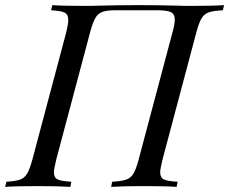

<svg xmlns="http://www.w3.org/2000/svg" viewBox="-52 -728 893 748"><path d="M638 -706Q659 -705 692 -705Q778 -705 821 -708L816 -688Q779 -686 761.5 -680Q744 -674 733.5 -657Q723 -640 713 -602L581 -106Q572 -68 572 -57Q572 -36 586.5 -29Q601 -22 640 -20L636 0Q594 -3 508 -3Q428 -3 381 0L385 -20Q421 -22 439 -28Q457 -34 467.5 -51Q478 -68 488 -106L620 -602Q629 -634 629 -651Q629 -673 614 -680.5Q599 -688 561 -688H397Q364 -688 346.5 -681.5Q329 -675 319 -657Q309 -639 299 -602L167 -106Q158 -68 158 -57Q158 -36 172.5 -29Q187 -22 226 -20L222 0Q176 -3 95 -3Q12 -3 -32 0L-27 -20Q8 -22 25.5 -28Q43 -34 53.5 -51.5Q64 -69 74 -106L206 -602Q214 -636 214 -650Q214 -672 199.5 -679Q185 -686 147 -688L152 -708Q192 -705 279 -705Q313 -705 335 -706Q405 -708 487 -708Q570 -708 638 -706Z"/></svg>

Font: Playfair Display
Style: Italic
Weight: 400
Italic angle: -14°
Designer: Claus Eggers Sørensen
Foundry: Claus Eggers Sørensen
Version: Version 1.200; ttfautohint (v1.6)